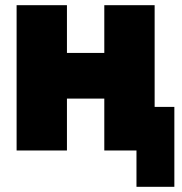

<svg xmlns="http://www.w3.org/2000/svg" viewBox="-20 -580 702 740"><path d="M44 0V-560H238V-376H382V-560H576V-168H652V140H506V0H382V-200H238V0Z"/></svg>

Font: Tektur ExtraBold
Style: Regular
Weight: 800
Designer: Adam Jagosz
Foundry: Adam Jagosz
Version: Version 1.005;gftools[0.9.30]